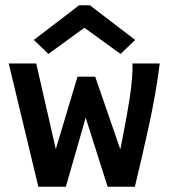

<svg xmlns="http://www.w3.org/2000/svg" viewBox="-20 -705 640 726"><path d="M125 1 13 -465H117L191 -141L273 -415H340L435 -140Q453 -231 462.5 -286Q472 -341 476 -375.5Q480 -410 481 -439V-465H584Q570 -353 543.5 -231.5Q517 -110 490 1H387L304 -260L229 1ZM163 -501 108 -554 279 -685H320L491 -554L436 -501L299 -600Z"/></svg>

Font: Inconsolata Expanded Bold
Style: Regular
Weight: 700
Width: 7
Monospace: yes
Designer: Raph Levien, Cyreal, Brenton Simpson
Foundry: Raph Levien, Cyreal, Google
Version: Version 3.001; ttfautohint (v1.8.2.53-6de2)